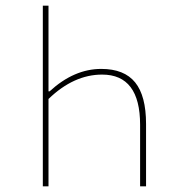

<svg xmlns="http://www.w3.org/2000/svg" viewBox="-20 -657 609 677"><path d="M131 0V-637H151V-335H155Q241 -414 337 -414Q418 -414 456.5 -366.5Q495 -319 495 -220V0H474V-217Q474 -394 340 -394Q240 -394 151 -308V0Z"/></svg>

Font: Alegreya Sans Thin
Style: Regular
Weight: 100
Designer: Juan Pablo del Peral
Foundry: Huerta Tipografica
Version: Version 2.007